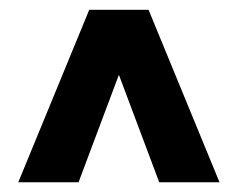

<svg xmlns="http://www.w3.org/2000/svg" viewBox="-20 -731 488 395"><path d="M307.6 -356 224.6 -577.1 141.6 -356H17.6L163.6 -710.9H285.6L431.6 -356Z"/></svg>

Font: Vazirmatn UI Black
Style: Regular
Weight: 900
Designer: Saber Rastikerdar
Foundry: Saber Rastikerdar
Version: Version 33.003